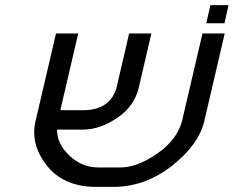

<svg xmlns="http://www.w3.org/2000/svg" viewBox="-20 -731 914 751"><path d="M803 -711H874L858 -640H787ZM315 -300Q415 -305 437 -393L485 -600H572L523 -389Q506 -316 440 -271Q372 -224 303 -224H203Q203 -168 252 -122Q301 -76 364 -76H451Q517 -76 596 -131Q675 -186 693 -262L772 -600H859L779 -257Q758 -167 657 -86Q554 -3 431 0H349Q225 -3 162 -85Q98 -168 119 -257L199 -600H286L216 -300Z"/></svg>

Font: Miedinger
Style: Italic
Weight: 400
Italic angle: -13°
Version: Version 001.000